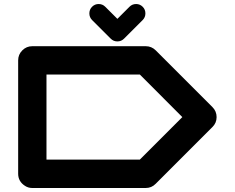

<svg xmlns="http://www.w3.org/2000/svg" viewBox="-20 -940 1174 960"><path d="M679.2 -142.1 891.6 -354.5 679.2 -567.4H212.4V-142.1ZM1042 -404.8Q1063 -383.8 1063 -354.5Q1063 -325.2 1042 -304.7L758.3 -21Q737.8 0 708.5 0H141.6Q121.1 0 105 -10.7Q70.8 -32.7 70.8 -71.3V-638.2Q70.8 -667.5 91.6 -688.2Q112.3 -709 141.6 -709H708.5Q737.8 -709 758.8 -688ZM707 -873Q707 -853.5 693.4 -839.8L600.1 -746.6Q586.4 -732.9 566.9 -732.9Q547.4 -732.9 533.7 -746.6L440.4 -839.8Q426.8 -853.5 426.8 -873Q426.8 -892.6 440.4 -906.2Q454.1 -919.9 473.1 -919.9Q492.7 -919.9 506.3 -906.2L566.9 -845.7L627.4 -906.2Q641.1 -919.9 660.6 -919.9Q679.7 -919.9 693.4 -906.2Q707 -892.6 707 -873Z"/></svg>

Font: Robtronika
Style: Regular
Weight: 400
Designer: GGBot
Version: 1.00